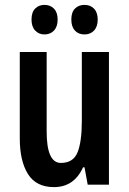

<svg xmlns="http://www.w3.org/2000/svg" viewBox="-20 -756 528 786"><path d="M426 -543V0H339L326 -71H320Q283 10 201 10Q128 10 94.5 -43.5Q61 -97 61 -189V-543H171V-218Q171 -89 229 -89Q280 -89 297.5 -132.5Q315 -176 315 -261V-543ZM109 -676Q109 -706 124 -721Q139 -736 162 -736Q186 -736 201 -720.5Q216 -705 216 -676Q216 -647 201 -631Q186 -615 162 -615Q139 -615 124 -631Q109 -647 109 -676ZM272 -676Q272 -706 287 -721Q302 -736 326 -736Q350 -736 365 -720.5Q380 -705 380 -676Q380 -647 365 -631Q350 -615 326 -615Q301 -615 286.5 -631Q272 -647 272 -676Z"/></svg>

Font: Noto Sans Sinhala ExtraCondensed SemiBold
Style: Regular
Weight: 600
Width: 2
Designer: Jelle Bosma - Monotype Design Team
Foundry: Monotype Imaging Inc.
Version: Version 2.006; ttfautohint (v1.8.4.7-5d5b)